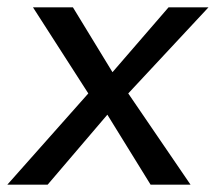

<svg xmlns="http://www.w3.org/2000/svg" viewBox="-47 -504 589 524"><path d="M473 0 303 -249 522 -484H413L260 -307L152 -484H43L194 -249L-27 0H83L246 -191L364 0Z"/></svg>

Font: Gamestation Display
Style: Italic
Weight: 400
Designer: Jonas Hecksher
Foundry: Jonas Hecksher, Playtypeª, e-types AS
Version: Version 1.003